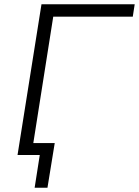

<svg xmlns="http://www.w3.org/2000/svg" viewBox="-20 -725 650 898"><path d="M142 153 166 0H64L73 -56H236L202 153ZM62 0 174 -705H610L601 -647H229L127 0Z"/></svg>

Font: Nunito Sans 10pt Light
Style: Italic
Weight: 300
Italic angle: -9°
Designer: Vernon Adams
Foundry: Vernon Adams
Version: Version 3.101;gftools[0.9.27]